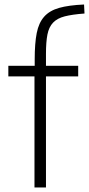

<svg xmlns="http://www.w3.org/2000/svg" viewBox="-20 -832 395 852"><path d="M133 -493H17V-540H134V-568Q134 -640 143 -685.5Q152 -731 176 -758Q200 -785 242.5 -797Q285 -809 353 -812L355 -772Q301 -768 267.5 -759.5Q234 -751 215.5 -731.5Q197 -712 190.5 -679Q184 -646 184 -593V-540H327V-493H184V0H133Z"/></svg>

Font: Encode Sans Normal
Style: ExtraLight
Weight: 200
Designer: Pablo Impallari, Andres Torresi
Foundry: Pablo Impallari, Andres Torresi
Version: Version 1.000; ttfautohint (v1.00) -l 8 -r 50 -G 200 -x 14 -